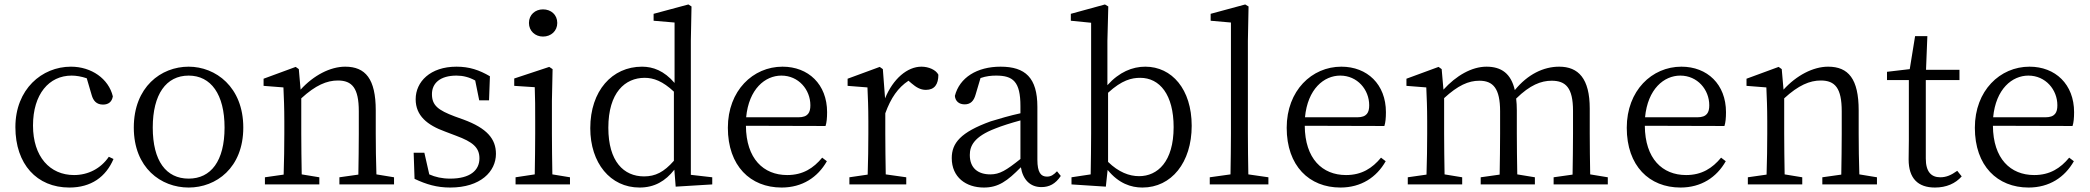

<svg xmlns="http://www.w3.org/2000/svg" viewBox="-20 -827 9374 861"><path d="M468 -124C432 -71 375 -42 312 -42C204 -42 128 -124 128 -264C128 -405 200 -488 301 -488C322 -488 345 -484 369 -476L391 -401C398 -376 412 -358 442 -358C466 -358 482 -370 486 -395C467 -474 390 -528 298 -528C168 -528 49 -427 49 -257C49 -91 145 14 291 14C389 14 455 -34 489 -114Z M826 14C949 14 1071 -74 1071 -255C1071 -437 947 -528 826 -528C702 -528 580 -437 580 -255C580 -74 702 14 826 14ZM826 -26C725 -26 665 -105 665 -255C665 -404 725 -488 826 -488C926 -488 987 -404 987 -255C987 -105 926 -26 826 -26Z M1668 -45C1666 -100 1665 -176 1665 -228V-332C1665 -473 1619 -528 1528 -528C1461 -528 1386 -489 1328 -425L1320 -517L1306 -527L1162 -474V-442L1251 -435C1253 -388 1255 -346 1255 -283V-228C1255 -177 1254 -100 1252 -44L1168 -32V0H1412V-32L1333 -45C1332 -100 1331 -177 1331 -228V-386C1395 -445 1446 -466 1495 -466C1559 -466 1589 -432 1589 -328V-228C1589 -176 1588 -99 1587 -44L1502 -32V0H1747V-32Z M2019 -305C1945 -333 1917 -354 1917 -405C1917 -454 1954 -488 2027 -488C2056 -488 2084 -481 2111 -466L2129 -377H2173L2177 -485C2129 -513 2085 -528 2027 -528C1909 -528 1844 -460 1844 -382C1844 -308 1896 -266 1976 -237L2026 -218C2099 -191 2130 -166 2130 -117C2130 -63 2088 -26 1999 -26C1962 -26 1932 -33 1905 -45L1883 -142H1835L1839 -25C1892 0 1939 14 1999 14C2135 14 2204 -58 2204 -137C2204 -204 2164 -252 2058 -291Z M2415 -663C2451 -663 2479 -688 2479 -724C2479 -761 2451 -785 2415 -785C2380 -785 2352 -761 2352 -724C2352 -688 2380 -663 2415 -663ZM2457 -45C2456 -100 2455 -177 2455 -228V-375L2458 -517L2443 -527L2286 -475V-442L2378 -436C2380 -386 2380 -346 2380 -284V-228C2380 -177 2379 -100 2378 -45L2292 -32V0H2536V-32Z M3002 -106C2957 -55 2919 -36 2868 -36C2777 -36 2708 -103 2708 -254C2708 -412 2783 -478 2871 -478C2911 -478 2952 -463 3002 -416ZM3078 -43V-645L3081 -798L3067 -807L2911 -765V-734L3005 -726V-455C2958 -510 2908 -528 2859 -528C2725 -528 2627 -420 2627 -252C2627 -96 2717 14 2848 14C2915 14 2964 -15 3004 -66L3010 10L3174 0V-32Z M3326 -301C3338 -428 3411 -488 3484 -488C3561 -488 3614 -425 3614 -355C3614 -323 3604 -301 3560 -301ZM3682 -262C3687 -277 3689 -298 3689 -324C3689 -449 3605 -528 3489 -528C3357 -528 3244 -421 3244 -254C3244 -83 3345 14 3485 14C3578 14 3647 -32 3688 -104L3667 -120C3628 -73 3581 -42 3510 -42C3404 -42 3326 -115 3325 -263Z M3939 -517 3925 -527 3781 -474V-442L3870 -435C3872 -388 3874 -347 3874 -283V-228C3874 -177 3873 -100 3871 -44L3789 -32V0H4044V-32L3952 -45C3951 -101 3950 -177 3950 -228V-319C3975 -388 4007 -434 4054 -465L4068 -453C4088 -436 4107 -424 4132 -424C4171 -424 4188 -449 4188 -492C4177 -514 4144 -528 4112 -528C4049 -528 3985 -474 3949 -386Z M4556 -114C4492 -63 4463 -45 4421 -45C4367 -45 4329 -72 4329 -132C4329 -172 4347 -214 4444 -251C4471 -262 4515 -276 4556 -287ZM4720 -59C4705 -43 4693 -35 4675 -35C4648 -35 4632 -53 4632 -111V-348C4632 -478 4578 -528 4467 -528C4361 -528 4283 -479 4262 -397C4264 -373 4281 -359 4306 -359C4332 -359 4347 -374 4355 -403L4377 -477C4403 -486 4426 -488 4447 -488C4523 -488 4556 -461 4556 -351V-319C4510 -309 4462 -295 4423 -283C4287 -234 4248 -185 4248 -118C4248 -32 4312 14 4392 14C4457 14 4497 -15 4558 -77C4567 -22 4599 12 4650 12C4685 12 4713 -2 4737 -38Z M4949 -411C5011 -468 5055 -478 5093 -478C5181 -478 5243 -402 5243 -257C5243 -102 5171 -37 5088 -37C5044 -37 4996 -55 4949 -101ZM4946 -644 4950 -798 4935 -807 4782 -765V-734L4873 -725V-228C4873 -177 4872 -100 4871 -45L4785 -32V0L4939 10L4947 -65C4997 -4 5052 14 5103 14C5233 14 5324 -98 5324 -263C5324 -427 5235 -528 5116 -528C5058 -528 4999 -504 4946 -445Z M5578 -45C5577 -104 5576 -169 5576 -228V-644L5579 -798L5564 -807L5409 -765V-734L5500 -726V-228C5500 -169 5499 -104 5498 -45L5405 -32V0H5668V-32Z M5832 -301C5844 -428 5917 -488 5990 -488C6067 -488 6120 -425 6120 -355C6120 -323 6110 -301 6066 -301ZM6188 -262C6193 -277 6195 -298 6195 -324C6195 -449 6111 -528 5995 -528C5863 -528 5750 -421 5750 -254C5750 -83 5851 14 5991 14C6084 14 6153 -32 6194 -104L6173 -120C6134 -73 6087 -42 6016 -42C5910 -42 5832 -115 5831 -263Z M7111 -45C7110 -100 7109 -176 7109 -228V-340C7109 -475 7058 -528 6972 -528C6902 -528 6831 -494 6773 -423C6756 -497 6713 -528 6646 -528C6580 -528 6510 -488 6453 -425L6445 -517L6431 -527L6287 -474V-442L6376 -435C6378 -389 6380 -347 6380 -283V-228C6380 -177 6379 -100 6377 -44L6293 -32V0H6537V-32L6458 -45C6457 -100 6456 -177 6456 -228V-387C6518 -444 6565 -465 6614 -465C6676 -465 6707 -430 6707 -328V-228C6707 -176 6706 -99 6705 -44L6620 -32V0H6863V-32L6784 -45C6783 -100 6782 -176 6782 -228V-332C6782 -351 6781 -369 6779 -385C6841 -446 6891 -465 6938 -465C7001 -465 7034 -434 7034 -330V-228C7034 -176 7033 -100 7032 -44L6947 -32V0H7190V-32Z M7357 -301C7369 -428 7442 -488 7515 -488C7592 -488 7645 -425 7645 -355C7645 -323 7635 -301 7591 -301ZM7713 -262C7718 -277 7720 -298 7720 -324C7720 -449 7636 -528 7520 -528C7388 -528 7275 -421 7275 -254C7275 -83 7376 14 7516 14C7609 14 7678 -32 7719 -104L7698 -120C7659 -73 7612 -42 7541 -42C7435 -42 7357 -115 7356 -263Z M8318 -45C8316 -100 8315 -176 8315 -228V-332C8315 -473 8269 -528 8178 -528C8111 -528 8036 -489 7978 -425L7970 -517L7956 -527L7812 -474V-442L7901 -435C7903 -388 7905 -346 7905 -283V-228C7905 -177 7904 -100 7902 -44L7818 -32V0H8062V-32L7983 -45C7982 -100 7981 -177 7981 -228V-386C8045 -445 8096 -466 8145 -466C8209 -466 8239 -432 8239 -328V-228C8239 -176 8238 -99 8237 -44L8152 -32V0H8397V-32Z M8757 -61C8729 -41 8707 -32 8681 -32C8640 -32 8616 -57 8616 -116V-468H8767V-514H8617L8623 -665H8568L8544 -517L8442 -505V-468H8540V-199C8540 -160 8539 -137 8539 -112C8539 -27 8581 14 8657 14C8708 14 8749 -4 8777 -36Z M8918 -301C8930 -428 9003 -488 9076 -488C9153 -488 9206 -425 9206 -355C9206 -323 9196 -301 9152 -301ZM9274 -262C9279 -277 9281 -298 9281 -324C9281 -449 9197 -528 9081 -528C8949 -528 8836 -421 8836 -254C8836 -83 8937 14 9077 14C9170 14 9239 -32 9280 -104L9259 -120C9220 -73 9173 -42 9102 -42C8996 -42 8918 -115 8917 -263Z"/></svg>

Font: Source Han Serif AKR9
Style: Regular
Weight: 400
Designer: Ryoko NISHIZUKA 西塚涼子 (kana & ideographs); Frank Grießhammer (Latin, Greek & Cyrillic); Sandoll Communications 산돌커뮤니케이션, 
Foundry: Adobe Systems Incorporated
Version: Version 1.005;hotconv 1.0.107;makeotfexe 2.5.65593